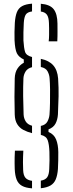

<svg xmlns="http://www.w3.org/2000/svg" viewBox="-20 -823 398 1049"><path d="M155 -95.5Q129 -102 107.8 -113.2Q86.5 -124.5 74 -144.8Q61.5 -165 60.5 -197Q59 -242.5 59 -293.8Q59 -345 60.5 -394.5Q61.5 -427.5 75.5 -448.5Q89.5 -469.5 110 -480V-498Q82.5 -511 72.2 -532Q62 -553 59.5 -603Q59 -626 59.2 -648Q59.5 -670 61 -698Q63.5 -734 72.2 -756.2Q81 -778.5 100.8 -789.5Q120.5 -800.5 155 -803V-760.5Q129.5 -757 120.8 -743.2Q112 -729.5 110 -698.5Q108.5 -675 108 -646.8Q107.5 -618.5 108 -602Q110.5 -561 116.8 -540.2Q123 -519.5 155 -511.5V-456Q130 -449.5 119.5 -432Q109 -414.5 108 -395.5Q106 -349.5 106.5 -297.8Q107 -246 109 -197.5Q110 -176.5 120.5 -159.5Q131 -142.5 155 -136ZM246 -597Q248 -612.5 248.2 -631.8Q248.5 -651 248.2 -668.8Q248 -686.5 247.5 -696.5Q246.5 -729 236 -743Q225.5 -757 203 -760V-802.5Q253 -798.5 273.2 -772.8Q293.5 -747 294 -694Q294 -672.5 294.2 -649.2Q294.5 -626 293 -597ZM203 205.5V164Q227.5 160 237.8 145.5Q248 131 249 100.5Q250 75 250.5 53Q251 31 250 7Q248.5 -35 240.5 -57.2Q232.5 -79.5 203 -86V-135Q229.5 -140.5 239.2 -159.2Q249 -178 250.5 -197.5Q252.5 -224 253.2 -261.2Q254 -298.5 253.5 -334.8Q253 -371 251 -394.5Q250 -414 240.2 -432.8Q230.5 -451.5 203 -457V-501.5Q247.5 -492.5 270.8 -466.2Q294 -440 297.5 -394Q301 -341 300 -297.2Q299 -253.5 296.5 -197.5Q294.5 -168.5 283.2 -147.5Q272 -126.5 245 -116V-102Q275 -89.5 286.5 -61.2Q298 -33 298.5 8Q298.5 28.5 298.2 54.2Q298 80 296.5 100.5Q294 134 284.8 156.5Q275.5 179 255.8 190.5Q236 202 203 205.5ZM155 206Q120 203.5 100 192.2Q80 181 71 158.5Q62 136 60.5 100.5Q60 85 59.8 69.2Q59.5 53.5 60 36.5Q60.5 19.5 61.5 0H107.5Q106.5 20 106 33.8Q105.5 47.5 105.5 63.8Q105.5 80 106.5 106Q107.5 134.5 118.8 148Q130 161.5 155 165Z"/></svg>

Font: Big Shoulders Stencil Text Thin ExtraLight
Style: Regular
Weight: 250
Version: Version 2.001